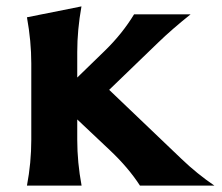

<svg xmlns="http://www.w3.org/2000/svg" viewBox="-20 -582 695 602"><path d="M64.5 0Q78.1 -71.8 78.1 -143.6V-383.3Q78.1 -452.6 64.5 -527.8L235.4 -562Q222.2 -487.8 222.2 -419.4V-338.9L309.1 -423.3Q363.3 -476.1 400.4 -537.1H577.6Q519 -490.2 476.6 -449.2L322.3 -300.3L549.3 -83.5Q597.7 -37.1 652.3 0H418.9Q382.3 -56.6 324.2 -111.3L222.2 -207.5V-143.6Q222.2 -73.2 235.8 0Z"/></svg>

Font: Classica
Style: Bold
Weight: 700
Designer: Wojciech Kalinowski "wmk69" (wmk69@o2.pl)
Foundry: Wojciech Kalinowski "wmk69" (wmk69@o2.pl)
Version: Version 2.1.1; 2021-05-14